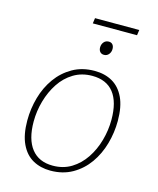

<svg xmlns="http://www.w3.org/2000/svg" viewBox="-117 -867 788 956"><g transform="rotate(15 276.5 -388.5)"><path d="M320 -530Q373 -530 412 -507.5Q451 -485 473 -438.5Q495 -392 495 -319Q495 -259 478.5 -200.5Q462 -142 429 -95.5Q396 -49 347 -21Q298 7 234 7Q183 7 143.5 -15Q104 -37 81.5 -84.5Q59 -132 59 -205Q59 -266 75.5 -324Q92 -382 125 -428Q158 -474 207 -502Q256 -530 320 -530ZM315 -503Q261 -503 219 -477.5Q177 -452 149 -409.5Q121 -367 106 -314.5Q91 -262 91 -208Q91 -117 129 -68.5Q167 -20 239 -20Q293 -20 334.5 -45.5Q376 -71 404.5 -113.5Q433 -156 448 -209Q463 -262 463 -316Q463 -408 425.5 -455.5Q388 -503 315 -503ZM481 -784 477 -756H249L253 -784ZM343 -619Q330 -619 322.5 -627.5Q315 -636 315 -650Q315 -666 324.5 -677.5Q334 -689 350 -689Q363 -689 370 -680.5Q377 -672 377 -658Q377 -642 367.5 -630.5Q358 -619 343 -619Z"/></g></svg>

Font: Bitter Thin ExtraLight
Style: Italic
Weight: 250
Italic angle: -9°
Version: Version 2.002